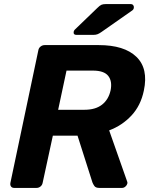

<svg xmlns="http://www.w3.org/2000/svg" viewBox="-20 -921 731 941"><path d="M50 0Q39 0 34 -7Q29 -14 31 -25L168 -675Q170 -686 179 -693Q188 -700 199 -700H464Q589 -700 648.5 -642.5Q708 -585 685 -477Q670 -404 624.5 -355Q579 -306 515 -282L603 -32Q604 -29 604.5 -27Q605 -25 604 -21Q602 -13 594.5 -6.5Q587 0 578 0H467Q449 0 442.5 -9.5Q436 -19 433 -27L360 -256H239L189 -25Q187 -14 178.5 -7Q170 0 159 0ZM265 -383H394Q448 -383 480 -408Q512 -433 522 -478Q531 -523 510.5 -549Q490 -575 435 -575H306ZM355 -750Q339 -750 341 -764Q342 -772 349 -778L457 -882Q469 -894 477 -897.5Q485 -901 498 -901H620Q629 -901 633 -895.5Q637 -890 636 -883Q635 -874 627 -869L477 -764Q467 -757 458.5 -753.5Q450 -750 437 -750Z"/></svg>

Font: Rubik SemiBold
Style: Italic
Weight: 600
Italic angle: -12°
Designer: Hubert and Fischer
Foundry: Hubert and Fischer
Version: Version 2.300;gftools[0.9.30]